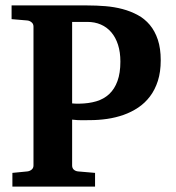

<svg xmlns="http://www.w3.org/2000/svg" viewBox="-20 -691 652 711"><path d="M575.2 -467.8Q575.2 -424.8 564.7 -391.8Q554.2 -358.9 535.6 -334.2Q517.1 -309.6 491.9 -292.7Q466.8 -275.9 437.7 -265.6Q408.7 -255.4 376.7 -250.7Q344.7 -246.1 313 -246.1Q298.8 -246.1 283.2 -245.8Q267.6 -245.6 247.1 -248V-78.1Q247.1 -68.4 253.4 -62.7Q259.8 -57.1 269 -56.2L332 -50.8V0H25.9V-50.8L81.1 -56.2Q89.8 -57.1 96.9 -62.7Q104 -68.4 104 -78.1V-592.8Q104 -602.5 96.9 -608.4Q89.8 -614.3 81.1 -615.2L22.9 -620.1V-670.9H303.2Q336.9 -670.9 370.1 -668.2Q403.3 -665.5 433.6 -657.5Q463.9 -649.4 489.7 -635.5Q515.6 -621.6 534.7 -598.9Q553.7 -576.2 564.5 -543.9Q575.2 -511.7 575.2 -467.8ZM425.8 -462.9Q425.8 -498 417 -525.4Q408.2 -552.7 392.1 -571.5Q376 -590.3 353.5 -600.1Q331.1 -609.9 303.2 -609.9H247.1V-308.1Q252.9 -307.6 256.6 -307.4Q260.3 -307.1 262.7 -307.1H273.9Q308.6 -307.6 336.7 -315.9Q364.7 -324.2 384.5 -342.8Q404.3 -361.3 415 -390.9Q425.8 -420.4 425.8 -462.9Z"/></svg>

Font: Charis SIL
Style: Bold
Weight: 700
Foundry: SIL International
Version: Version 4.112